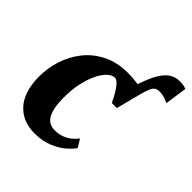

<svg xmlns="http://www.w3.org/2000/svg" viewBox="-196 -852 998 998"><g transform="rotate(45 303.0 -353.0)"><path d="M424 -385.5 406.5 -531.5Q428 -599.5 450.2 -640Q472.5 -680.5 498.5 -698Q524.5 -715.5 556 -715.5Q569.5 -715.5 581.8 -713.8Q594 -712 605.5 -707.5L588 -585.5Q566 -596 549.5 -599.8Q533 -603.5 519.5 -603.5Q504.5 -603.5 494 -597Q483.5 -590.5 475.2 -571.5Q467 -552.5 457.5 -515.5ZM213 10.5Q126.5 10.5 74.8 -46.5Q23 -103.5 22 -213.5Q21.5 -275 40.5 -335.5Q59.5 -396 98.5 -445.8Q137.5 -495.5 197.2 -525.5Q257 -555.5 337 -555.5Q366.5 -555.5 402.5 -551Q438.5 -546.5 463 -536.5L424 -385.5H386.5Q375 -411 361 -435Q347 -459 332.5 -474.5Q318 -490 305.5 -490Q285.5 -490 264.8 -470.5Q244 -451 226.8 -415Q209.5 -379 199.2 -329.5Q189 -280 190 -220Q191 -167 201.5 -135.2Q212 -103.5 230.8 -89.2Q249.5 -75 277 -75Q306.5 -75 329.8 -84Q353 -93 370.5 -107.2Q388 -121.5 400.5 -138L427 -94.5Q413 -73 384.2 -48.5Q355.5 -24 312.8 -6.8Q270 10.5 213 10.5Z"/></g></svg>

Font: Merriweather 48pt Black
Style: Italic
Weight: 900
Italic angle: -7.8°
Version: Version 2.101